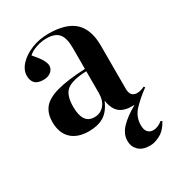

<svg xmlns="http://www.w3.org/2000/svg" viewBox="-182 -644 918 996"><g transform="rotate(-30 277.0 -146.5)"><path d="M426 237Q381 237 358 214Q335 191 335 158Q335 116 368.5 81Q402 46 461 13Q406 16 376 -5.5Q346 -27 337 -83Q314 -29 278 -7.5Q242 14 189 14Q121 14 84 -21.5Q47 -57 47 -122Q47 -173 72.5 -205Q98 -237 160 -254.5Q222 -272 331 -277V-403Q331 -463 309 -488.5Q287 -514 237 -514Q205 -514 173.5 -503Q142 -492 126 -476Q156 -442 168 -420.5Q180 -399 180 -385Q180 -364 163 -349.5Q146 -335 117 -335Q52 -335 52 -396Q52 -431 80.5 -461.5Q109 -492 155.5 -511Q202 -530 258 -530Q363 -530 413 -483.5Q463 -437 463 -340V-82Q463 -56 474 -44.5Q485 -33 503 -33Q525 -33 549 -45L554 -38Q505 -2 470.5 34.5Q436 71 436 121Q436 150 448.5 163Q461 176 480 176Q508 176 536 153L544 158Q521 201 488 219Q455 237 426 237ZM249 -35Q286 -35 308.5 -61.5Q331 -88 331 -132V-263Q247 -260 213.5 -234Q180 -208 180 -137Q180 -35 249 -35Z"/></g></svg>

Font: Literata 72pt SemiBold
Style: Regular
Weight: 600
Designer: Latin by Veronika Burian and Jose Scaglione. Greek by Irene Vlachou. Cyrillic by Vera Evstafieva.
Foundry: TypeTogether
Version: Version 3.002